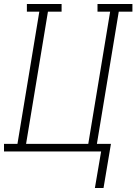

<svg xmlns="http://www.w3.org/2000/svg" viewBox="-35 -755 680 957"><path d="M481 182H438L469 0H-15V-38H52L161 -697H99V-735H272V-697H204L95 -38H405L514 -697H451V-735H625V-697H557L448 -38H518Z"/></svg>

Font: Iosevka Curly Slab XLtEx
Style: Italic
Weight: 200
Width: 7
Italic angle: -9°
Monospace: yes
Designer: Belleve Invis
Foundry: Belleve Invis
Version: Version 11.1.0; ttfautohint (v1.8.3)